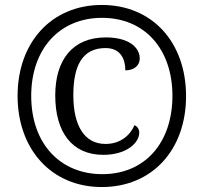

<svg xmlns="http://www.w3.org/2000/svg" viewBox="-20 -745 822 775"><path d="M391 10C594 10 731 -140 731 -357C731 -574 595 -725 391 -725C188 -725 51 -574 51 -358C51 -142 188 10 391 10ZM393 -42C223 -42 106 -165 106 -358C106 -547 220 -673 392 -673C564 -673 676 -547 676 -358C676 -170 566 -42 393 -42ZM397 -120C493 -120 542 -170 542 -209C542 -224 535 -234 523 -240C506 -200 467 -164 406 -164C323 -164 276 -234 276 -361C276 -481 313 -551 406 -551C467 -551 486 -506 486 -461C518 -461 544 -478 544 -509C544 -553 501 -594 407 -594C272 -594 203 -502 203 -360C203 -211 271 -120 397 -120Z"/></svg>

Font: Noto Serif Tamil SemiCondensed Medium
Style: Regular
Weight: 500
Width: 4
Designer: Indian Type Foundry, Tom Grace, and the Monotype Design Team
Foundry: Monotype Imaging Inc.
Version: Version 2.004